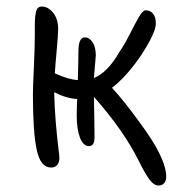

<svg xmlns="http://www.w3.org/2000/svg" viewBox="-20 -529 557 595"><path d="M138.2 -9.8Q105.5 -9.8 93.8 -64.7Q82 -119.6 82 -234.9Q82 -258.8 85 -321.5Q87.9 -384.3 87.9 -418.9V-451.2Q87.9 -481 92.3 -494.9Q96.7 -508.8 108.9 -508.8Q128.9 -508.8 144.5 -489.7Q160.2 -470.7 160.2 -438Q160.2 -421.4 155.5 -370.8Q150.9 -320.3 149.9 -301.8Q189.5 -283.2 221.2 -280.8Q223.1 -347.2 223.1 -371.1Q223.1 -413.1 243.2 -413.1Q256.8 -413.1 266.8 -398.2Q276.9 -383.3 276.9 -356.9Q276.9 -353 271 -287.1Q314 -304.7 350.1 -368.2Q364.7 -388.7 382.1 -423.1Q399.4 -457.5 411.1 -477.3Q422.9 -497.1 431.2 -497.1Q445.8 -497.1 454.3 -486.6Q462.9 -476.1 462.9 -457Q462.9 -436.5 442.4 -399.2Q421.9 -361.8 396 -328.1Q359.9 -281.7 327.1 -256.8Q363.8 -217.3 414.1 -147.9Q495.1 -39.1 495.1 19Q495.1 31.2 488.8 38.6Q482.4 45.9 470.2 45.9Q457.5 45.9 443.8 28.1Q430.2 10.3 410.2 -29.8Q364.7 -122.6 271 -229Q272.9 -139.2 272.9 -104Q272.9 -76.2 255.9 -76.2Q237.8 -76.2 227.8 -102.3Q217.8 -128.4 217.8 -170.9Q217.8 -193.4 219.2 -222.2Q186.5 -223.6 147.9 -243.2Q148.9 -197.3 152.8 -150.6Q156.7 -104 160.4 -74.7Q164.1 -45.4 164.1 -40Q164.1 -26.4 157.5 -18.1Q150.9 -9.8 138.2 -9.8Z"/></svg>

Font: Shantell Sans Irregular
Style: Regular
Weight: 300
Designer: Stephen Nixon, Anya Danilova, Shantell Martin
Foundry: Arrow Type
Version: Version 1.006;[9816181b4]